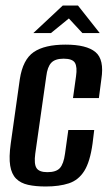

<svg xmlns="http://www.w3.org/2000/svg" viewBox="-20 -666 399 697"><path d="M146 11Q109 11 82 5Q55 -1 38.5 -17.5Q22 -34 17 -64.5Q12 -95 19 -145L52 -379Q63 -450 102.5 -477Q142 -504 218 -504Q294 -504 326.5 -477Q359 -450 348 -379L339 -310H245L256 -389Q261 -423 252 -438Q243 -453 211 -453Q180 -453 166 -438Q152 -423 148 -389L108 -108Q103 -71 112.5 -56Q122 -41 152 -41Q184 -41 197.5 -56Q211 -71 216 -108L228 -194H322L316 -145Q307 -79 286 -45.5Q265 -12 230 -0.5Q195 11 146 11ZM101 -546 208 -646H263L342 -546H279L230 -599L165 -546Z"/></svg>

Font: Alumni Sans Thin SemiBold
Style: Italic
Weight: 600
Italic angle: -8°
Version: Version 1.016